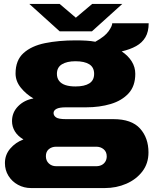

<svg xmlns="http://www.w3.org/2000/svg" viewBox="-20 -745 775 975"><path d="M138 210Q102 210 71.5 193.5Q41 177 23 148Q5 119 5 83Q5 41 32 9.5Q59 -22 99 -37Q70 -54 55.5 -78Q41 -102 41 -130Q41 -174 72 -205.5Q103 -237 150 -245Q112 -267 85.5 -300Q59 -333 59 -372Q59 -439 99.5 -475.5Q140 -512 209 -526Q278 -540 364 -540Q394 -540 418.5 -538.5Q443 -537 464 -533Q513 -560 531.5 -586.5Q550 -613 550 -627H735Q735 -584 718.5 -556Q702 -528 671.5 -511Q641 -494 598 -484Q631 -462 649 -433Q667 -404 667 -370Q667 -308 633 -271Q599 -234 542.5 -217Q486 -200 417 -200H315Q281 -200 266.5 -192Q252 -184 252 -171Q252 -158 264.5 -149Q277 -140 315 -140H556Q648 -140 691 -92.5Q734 -45 734 29Q734 85 703 125.5Q672 166 621.5 188Q571 210 512 210ZM265 99H469Q484 99 496 93Q508 87 515 75.5Q522 64 522 49Q522 26 506.5 13Q491 0 469 0H265Q243 0 228 12.5Q213 25 213 48Q213 71 228 85Q243 99 265 99ZM363 -306Q409 -306 433.5 -321.5Q458 -337 458 -370Q458 -403 433.5 -418.5Q409 -434 363 -434Q320 -434 294.5 -418.5Q269 -403 269 -370Q269 -349 280 -334.5Q291 -320 312 -313Q333 -306 363 -306ZM129 -725H283L397 -628H333L448 -725H601L447 -586H283Z"/></svg>

Font: Archivo SemiExpanded Black
Style: Regular
Weight: 900
Width: 6
Designer: Hector Gatti
Foundry: Omnibus-Type
Version: Version 2.001